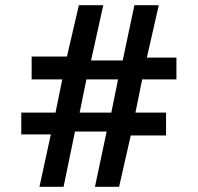

<svg xmlns="http://www.w3.org/2000/svg" viewBox="-20 -720 762 740"><path d="M287 -286 313 -414H435L409 -286ZM132 0H225L269 -213H391L346 0H439L484 -198H620V-286H502L528 -414H660V-498H546L592 -700H498L453 -487H331L378 -700H284L238 -502H102V-414H220L194 -286H62V-202H176Z"/></svg>

Font: FREAK Grotesk Next
Style: Bold
Weight: 700
Width: 3
Designer: La Scuola Open Source
Foundry: La Scuola Open Source
Version: Version 1.000;PS 1.0;hotconv 1.0.72;makeotf.lib2.5.5900